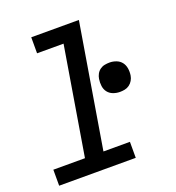

<svg xmlns="http://www.w3.org/2000/svg" viewBox="-133 -841 866 947"><g transform="rotate(-20 300.0 -367.5)"><path d="M16 0V-84H182L276 -651H137V-735H387L279 -84H418V0ZM457 -332Q438 -332 421 -338.5Q404 -345 393.5 -358.5Q383 -372 380.5 -390.5Q378 -409 381 -428Q383 -441 389.5 -453Q396 -465 407 -473Q418 -481 431 -483.5Q444 -486 457 -486Q475 -486 492 -479.5Q509 -473 519.5 -459.5Q530 -446 533 -427.5Q536 -409 533 -390Q531 -377 524 -365Q517 -353 506 -345Q495 -337 482 -334.5Q469 -332 457 -332Z"/></g></svg>

Font: Iosevka Curly MdExObl
Style: Regular
Weight: 500
Width: 7
Italic angle: -9°
Monospace: yes
Designer: Belleve Invis
Foundry: Belleve Invis
Version: Version 11.1.0; ttfautohint (v1.8.3)